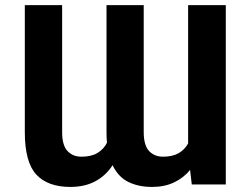

<svg xmlns="http://www.w3.org/2000/svg" viewBox="-20 -732 994 762"><path d="M426.8 -76.3Q400.9 -35.9 359 -13Q317.1 9.9 259.2 9.9Q169.7 9.9 124.1 -39.2Q78.5 -88.4 78.5 -207.4V-711.6H226.6V-207.4Q226.6 -155.2 247.9 -132.6Q269.2 -110.1 303.3 -110.1Q342.3 -110.1 367 -125Q391.7 -139.9 404.5 -165.5Q402.7 -185.4 402.7 -207.4V-711.6H550.4V-207.4Q550.4 -155.2 571.7 -132.6Q593 -110.1 627.1 -110.1Q665.1 -110.1 689.3 -124.3Q713.4 -138.5 726.6 -162.6V-711.6H876.1V0H741.1L734.4 -57.5Q708.5 -25.9 670.6 -8Q632.8 9.9 583.5 9.9Q529.5 9.9 489.3 -9.9Q449.2 -29.8 426.8 -76.3Z"/></svg>

Font: Inter UI
Style: Bold
Weight: 700
Designer: Rasmus Andersson
Foundry: rsms
Version: 3.2;8d6f07862